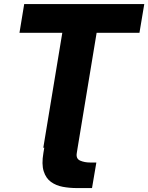

<svg xmlns="http://www.w3.org/2000/svg" viewBox="-20 -748 750 972"><path d="M373 0 368.7 26.9Q363.8 55.7 386 65.2Q408.2 74.7 436 74.7H467.8L445.8 204.1H369.1Q332.5 204.1 298.1 197.8Q263.7 191.4 238 172.9Q212.4 154.3 201.2 118.9Q189.9 83.5 199.7 26.4L204.1 0ZM78.6 -582 102.5 -727.5H710.4L686 -582H469.2L373 0H199.2L295.4 -582Z"/></svg>

Font: Inter 24pt ExtraBold
Style: Italic
Weight: 800
Italic angle: -9.3988°
Designer: Rasmus Andersson
Foundry: rsms
Version: Version 4.001;git-66647c0bb